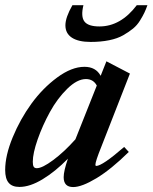

<svg xmlns="http://www.w3.org/2000/svg" viewBox="-28 -719 596 750"><path d="M326.2 -555.2Q278.3 -555.2 252.9 -571.8Q227.5 -588.4 227.5 -620.1Q227.5 -650.9 254.9 -698.7H297.9Q287.1 -654.3 301.8 -635Q316.4 -615.7 360.4 -615.7Q443.4 -615.7 506.3 -698.7H547.9Q542 -682.1 536.1 -669.7Q530.3 -657.2 519 -638.9Q507.8 -620.6 491.5 -607.2Q475.1 -593.8 452.9 -581.1Q430.7 -568.4 398.2 -561.8Q365.7 -555.2 326.2 -555.2ZM47.9 11.2Q19.5 11.2 5.9 -4.9Q-7.8 -21 -7.8 -55.2Q-7.8 -111.3 21.5 -182.4Q50.8 -253.4 94.7 -314Q138.7 -374.5 195.3 -416.3Q252 -458 301.8 -458Q346.2 -458 365.2 -422.9L387.7 -479.5L479.5 -431.6L367.7 -145.5Q344.7 -88.4 344.7 -75.7Q344.7 -70.8 347.7 -70.8Q371.6 -70.8 457 -145L475.1 -125.5Q406.2 -57.6 348.9 -22.9Q291.5 11.7 257.8 11.7Q220.7 11.7 220.7 -26.9Q220.7 -50.8 237.3 -99.1Q188 -48.8 138.4 -18.8Q88.9 11.2 47.9 11.2ZM100.1 -86.9Q100.1 -73.7 103.5 -67.9Q106.9 -62 115.7 -62Q137.2 -62 179.9 -93.8Q222.7 -125.5 266.6 -174.8L350.1 -384.8Q336.4 -410.2 307.6 -410.2Q273.4 -410.2 234.6 -372.1Q195.8 -334 167 -281.5Q138.2 -229 119.1 -174.6Q100.1 -120.1 100.1 -86.9Z"/></svg>

Font: Elstob 8pt
Style: Bold Italic
Weight: 700
Italic angle: -20°
Designer: Peter S. Baker
Version: Version 1.015